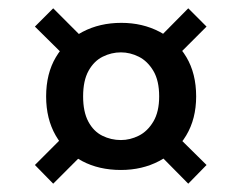

<svg xmlns="http://www.w3.org/2000/svg" viewBox="-20 -529 581 462"><path d="M271 -120Q218 -120 177.5 -141.5Q137 -163 114 -203Q91 -243 91 -297Q91 -352 114.5 -391.5Q138 -431 179 -452.5Q220 -474 272 -474Q323 -474 364 -452.5Q405 -431 428.5 -391.5Q452 -352 452 -297Q452 -243 428 -203Q404 -163 363 -141.5Q322 -120 271 -120ZM108 -87 64 -132 150 -218 199 -178ZM433 -87 350 -171 394 -214 477 -132ZM271 -192Q293 -192 314 -202.5Q335 -213 349 -236.5Q363 -260 363 -297Q363 -335 349 -358.5Q335 -382 314 -392.5Q293 -403 271 -403Q248 -403 227 -392.5Q206 -382 193 -358.5Q180 -335 180 -297Q180 -260 192.5 -236.5Q205 -213 226 -202.5Q247 -192 271 -192ZM149 -381 64 -465 108 -509 195 -422ZM388 -376 347 -422 433 -509 477 -465Z"/></svg>

Font: DM Sans 16pt Medium
Style: Regular
Weight: 500
Version: Version 4.004;gftools[0.9.30]